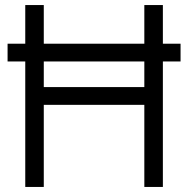

<svg xmlns="http://www.w3.org/2000/svg" viewBox="-20 -740 745 760"><path d="M80 0V-720H153.3V-395.3H551.3V-720H624.7V0H551.3V-325H153.3V0ZM10 -496.7V-567H694.7V-496.7Z"/></svg>

Font: Manrope ExtraLight
Style: Regular
Weight: 200
Designer: Mikhail Sharanda
Foundry: Mikhail Sharanda
Version: Version 4.505